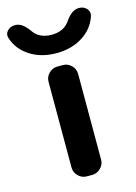

<svg xmlns="http://www.w3.org/2000/svg" viewBox="-144 -816 624 878"><g transform="rotate(-15 168.0 -376.5)"><path d="M155 -520H181Q204 -520 221 -503Q238 -486 238 -463V-57Q238 -34 221 -17Q204 0 181 0H155Q132 0 115 -17Q98 -34 98 -57V-463Q98 -486 115 -503Q132 -520 155 -520ZM-27 -703Q-34 -723 -20 -738Q-6 -753 16 -753H18Q51 -753 82 -708Q110 -667 168 -667Q226 -667 254 -708Q285 -753 318 -753H320Q342 -753 355.5 -738Q369 -723 363 -703Q345 -647 292.5 -613.5Q240 -580 168 -580Q96 -580 43.5 -613.5Q-9 -647 -27 -703Z"/></g></svg>

Font: Rounded Mplus 1c Bold
Style: Bold
Weight: 700
Version: Version 1.059.20150529